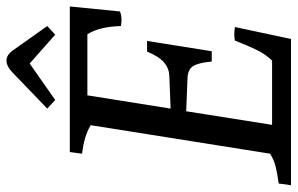

<svg xmlns="http://www.w3.org/2000/svg" viewBox="-180 -718 898 579"><g transform="rotate(-90 268.5 -429.0)"><path d="M94 -63 180 -604Q147 -624 94 -630L99 -667H538L523 -516Q513 -511 497 -511Q489 -511 479 -513Q477 -579 454 -614H270L230 -363L331 -367Q352 -368 369.5 -383Q387 -398 402 -434H434L403 -239H372Q368 -281 357.5 -296Q347 -311 323 -312L222 -316L181 -57H375Q394 -77 407 -103.5Q420 -130 435 -169Q445 -171 455 -171Q462 -171 476 -169L440 0H-1L4 -37Q33 -41 54 -46Q75 -51 94 -63ZM337 -838Q357 -858 375 -858Q392 -858 406 -838L479 -735L453 -711L366 -788L256 -711L230 -735Z"/></g></svg>

Font: Caladea
Style: Italic
Weight: 400
Italic angle: -9°
Designer: Carolina Giovagnoli and Andres Torresi
Foundry: Carolina Giovagnoli & Andres Torresi
Version: Version 1.001